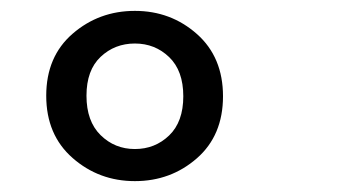

<svg xmlns="http://www.w3.org/2000/svg" viewBox="-20 -769 640 353"><path d="M113.5 -707Q162 -749 228 -749Q294 -749 342 -706.5Q390 -664 390 -592Q390 -520 342 -478Q294 -436 228 -436Q162 -436 113.5 -478.5Q65 -521 65 -593Q65 -665 113.5 -707ZM291 -664Q265 -689 228 -689Q191 -689 165 -664.5Q139 -640 139 -593Q139 -546 165 -520.5Q191 -495 228 -495Q265 -495 291 -520Q317 -545 317 -592Q317 -639 291 -664Z"/></svg>

Font: Fira Mono
Style: Regular
Weight: 400
Designer: Carrois Corporate & Edenspiekermann AG
Foundry: Carrois Corporate GbR & Edenspiekermann AG
Version: Version 3.206;PS 003.206;hotconv 1.0.70;makeotf.lib2.5.58329